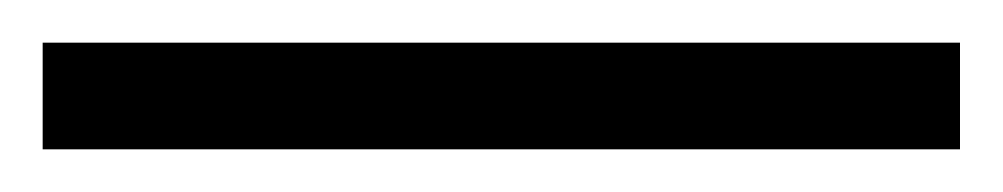

<svg xmlns="http://www.w3.org/2000/svg" viewBox="-24 -830 470 90"><path d="M-4 -760H426V-810H-4Z"/></svg>

Font: Noto Serif Khmer SemiCondensed Light
Style: Regular
Weight: 300
Width: 4
Designer: Danh Hong and the Monotype Design Team
Foundry: Monotype Imaging Inc.
Version: Version 2.004